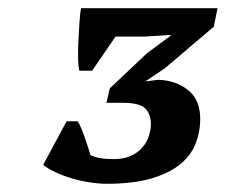

<svg xmlns="http://www.w3.org/2000/svg" viewBox="-20 -824 549 467"><path d="M257 -437Q281 -437 298.5 -445Q316 -453 326.5 -465.5Q337 -478 342 -493Q347 -508 347 -522Q347 -546 333.5 -560Q320 -574 277 -574H239L247 -609L338 -695L395 -737V-739L332 -735H261L204 -652H173Q170 -665 170 -686Q170 -693 170 -700Q170 -714 171 -730Q172 -752 173.5 -772.5Q175 -793 177 -804H509L500 -759L381 -658L335 -627L334 -626L366 -630Q409 -628 438 -604.5Q467 -581 467 -535Q467 -503 455.5 -474Q444 -445 417 -423.5Q390 -402 346.5 -389.5Q303 -377 240 -377Q220 -377 197.5 -380.5Q175 -384 153.5 -390.5Q132 -397 114 -405.5Q96 -414 85 -423L142 -529H169Q177 -516 185.5 -491.5Q194 -467 200 -447Q218 -437 257 -437Z"/></svg>

Font: PTSerif
Style: Bold Italic
Weight: 700
Italic angle: -12°
Designer: A.Korolkova, O.Umpeleva, V.Yefimov
Foundry: ParaType Ltd
Version: Version 1.000W OFL; ttfautohint (v1.2) -l 8 -r 50 -G 200 -x 